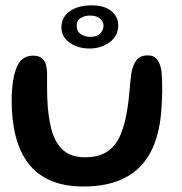

<svg xmlns="http://www.w3.org/2000/svg" viewBox="-20 -663 678 716"><path d="M291.5 32.5Q219.5 32.5 168.5 10.2Q117.5 -12 85.5 -54Q53.5 -96 38.5 -155.2Q23.5 -214.5 23.5 -288.5Q23.5 -306.5 24.8 -324.8Q26 -343 28.5 -360Q31 -377 35 -390.5Q44 -425 61 -440.2Q78 -455.5 102 -455.5Q124.5 -455.5 136 -446Q147.5 -436.5 151.2 -422.2Q155 -408 155.5 -394Q155.5 -384 155.5 -371Q155.5 -358 155.5 -344Q155.5 -330 155.8 -316.8Q156 -303.5 156.5 -292.5Q159 -228.5 172 -179.8Q185 -131 214.8 -103.8Q244.5 -76.5 296 -76.5Q348.5 -76.5 380.5 -98.2Q412.5 -120 429.8 -161.2Q447 -202.5 455.5 -260.5Q458 -275.5 459.8 -291.2Q461.5 -307 462.8 -323Q464 -339 465.8 -355.2Q467.5 -371.5 469.5 -388Q475 -420.5 489 -438.5Q503 -456.5 530.5 -456.5Q554.5 -456.5 566.2 -440.8Q578 -425 582.5 -396.5Q584 -378 584.5 -359.8Q585 -341.5 584.8 -323Q584.5 -304.5 583.8 -286.5Q583 -268.5 581.5 -250.5Q575 -158.5 541.5 -95.2Q508 -32 445.8 0.2Q383.5 32.5 291.5 32.5ZM315.5 -482Q270.5 -482 239.8 -503.8Q209 -525.5 209 -561.5Q209 -597.5 239 -620.2Q269 -643 322.5 -643Q369.5 -643 395.2 -621.8Q421 -600.5 421 -567.5Q421 -540 405.2 -521Q389.5 -502 365 -492Q340.5 -482 315.5 -482ZM316 -525.5Q342.5 -525.5 354.2 -538.5Q366 -551.5 366 -568.5Q366 -582.5 352.8 -593.8Q339.5 -605 314.5 -605Q296.5 -605 281.2 -596Q266 -587 266 -567.5Q266 -546 281.5 -535.8Q297 -525.5 316 -525.5Z"/></svg>

Font: Gluten
Style: Regular
Weight: 400
Designer: Tyler Finck
Foundry: Etcetera Type Company
Version: Version 1.300